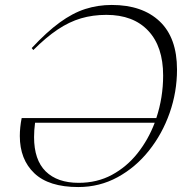

<svg xmlns="http://www.w3.org/2000/svg" viewBox="-20 -745 744 775"><path d="M67.5 -268.5H611Q638.5 -351.5 638.5 -440Q638.5 -557 578.2 -621Q518 -685 409.5 -685Q354.5 -685 307 -671Q259.5 -657 212.8 -625.8Q166 -594.5 114.5 -543L108 -551Q168.5 -616 221 -654.2Q273.5 -692.5 324.5 -708.8Q375.5 -725 431 -725Q554.5 -725 624.5 -658.8Q694.5 -592.5 694.5 -464Q694.5 -374 664.8 -289.2Q635 -204.5 581.2 -137Q527.5 -69.5 454.8 -29.8Q382 10 296 10Q177 10 118.5 -45.8Q60 -101.5 60 -196Q60 -231 67.5 -268.5ZM117.5 -191.5Q117.5 -99.5 164.5 -53.2Q211.5 -7 297.5 -7Q372 -7 431.8 -39.2Q491.5 -71.5 535 -126.2Q578.5 -181 604.5 -249.5H121.5Q117.5 -219 117.5 -191.5Z"/></svg>

Font: Newsreader 72pt Light
Style: Italic
Weight: 300
Italic angle: -17°
Designer: Hugues Gentile
Foundry: Production Type
Version: Version 1.003; ttfautohint (v1.8.3)